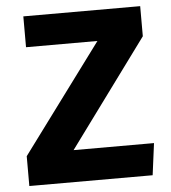

<svg xmlns="http://www.w3.org/2000/svg" viewBox="-51 -758 718 805"><g transform="rotate(-5 307.5 -355.5)"><path d="M237.9 -133.8H576.4L559 0H40V-125.6L377.4 -581H76.9V-710.8H568.7V-584.1Z"/></g></svg>

Font: FiraCode Nerd Font Mono
Style: Bold
Weight: 700
Monospace: yes
Designer: Carrois Corporate, Edenspiekermann AG, Nikita Prokopov
Foundry: Carrois Corporate, Edenspiekermann AG, Nikita Prokopov
Version: Version 6.002;Nerd Fonts 3.3.0